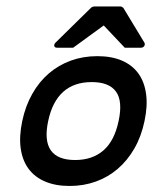

<svg xmlns="http://www.w3.org/2000/svg" viewBox="-20 -582 487 611"><path d="M289.6 -403.3Q335 -403.3 367.9 -389.2Q400.9 -375 420.2 -348.4Q439.5 -321.8 444.8 -283.4Q450.2 -245.1 439.9 -196.8Q429.7 -147.9 407.7 -109.6Q385.7 -71.3 354.7 -44.7Q323.7 -18.1 284.9 -4.2Q246.1 9.8 201.7 9.8Q156.7 9.8 123.8 -4.2Q90.8 -18.1 71 -44.7Q51.3 -71.3 45.9 -109.6Q40.5 -147.9 50.8 -196.8Q61 -245.1 82.8 -283.4Q104.5 -321.8 135.5 -348.4Q166.5 -375 205.6 -389.2Q244.6 -403.3 289.6 -403.3ZM349.1 -290.5Q327.1 -320.8 272 -320.8Q159.7 -320.8 133.3 -196.8Q106.9 -72.8 219.2 -72.8Q273.9 -72.8 309.1 -103.3Q344.2 -133.8 357.4 -196.8Q371.1 -260.3 349.1 -290.5ZM372.1 -557.6 439.5 -446.3Q442.4 -440.9 439 -435.5Q435.5 -430.2 428.7 -430.2H377L310.1 -501Q285.2 -483.4 261 -465.3Q236.8 -447.3 212.9 -430.2H161.1Q154.3 -430.2 152.8 -435.5Q151.4 -440.9 156.7 -446.3L270.5 -558.1Q272 -559.1 274.9 -560.3Q277.8 -561.5 279.3 -561.5H365.2Z"/></svg>

Font: Fibel Nord
Style: Bold Italic
Weight: 700
Designer: Peter Wiegel
Foundry: Peter Wioegel
Version: Version 000.000